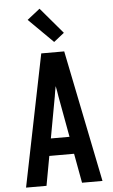

<svg xmlns="http://www.w3.org/2000/svg" viewBox="-64 -1025 627 1066"><g transform="rotate(-5 250.0 -491.5)"><path d="M37 0 186 -735H314L463 0H349L319 -164H181L151 0ZM198 -260H302L260 -490Q258 -504 255.5 -518.5Q253 -533 250 -547Q247 -533 244.5 -518.5Q242 -504 240 -490ZM263 -792 127 -927 198 -983 321 -838Z"/></g></svg>

Font: Iosevka Algr
Style: Bold
Weight: 700
Monospace: yes
Designer: Belleve Invis
Foundry: Belleve Invis
Version: Version 26.0.2; ttfautohint (v1.8.3)